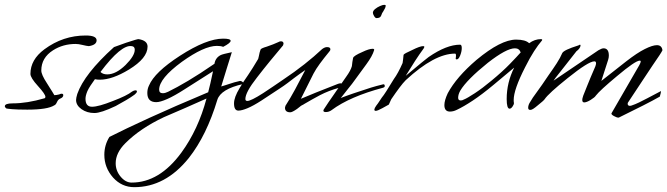

<svg xmlns="http://www.w3.org/2000/svg" viewBox="-38 -463 2763 795"><path d="M75 -9Q33 -9 11.5 -11Q-10 -13 -12 -14Q-18 -19 -18 -23Q-18 -35 15 -35Q74 -35 146 -56Q150 -57 150 -62Q150 -73 119 -107Q88 -141 88 -157Q88 -216 146 -259Q223 -316 317 -316Q362 -316 362 -296Q362 -277 330 -272Q326 -272 319 -273.5Q312 -275 303 -277Q287 -281 275 -281Q223 -281 182 -255Q133 -224 133 -171Q133 -154 156 -119Q163 -108 168.5 -99Q174 -90 178 -84Q186 -71 187 -69Q195 -69 207 -72Q213 -75 217 -75Q224 -75 224 -69Q224 -60 212 -55Q203 -52 198 -40.5Q193 -29 187 -27Q159 -9 75 -9Z M353 5Q322 5 299.5 -11Q277 -27 277 -49Q277 -57 282 -74Q311 -157 434 -268L484 -286Q532 -302 536 -301Q573 -295 573 -270Q573 -222 496 -175Q427 -133 375 -133Q370 -133 365 -133.5Q360 -134 355 -135Q345 -121 337 -109Q329 -97 324 -86Q316 -67 316 -54Q316 -21 343 -21Q370 -21 430 -45Q488 -67 509 -84Q517 -89 523 -89Q529 -89 529 -84Q528 -78 519 -71Q504 -60 484.5 -48.5Q465 -37 441 -24Q380 5 353 5ZM406 -155Q442 -155 482 -194Q520 -232 520 -257Q520 -271 507 -272Q464 -279 378 -165Q388 -155 406 -155Z M518 312Q466 312 430 272Q394 231 394 178Q394 138 415 104Q478 72 579.5 25.5Q681 -21 824 -81Q828 -96 833 -117.5Q838 -139 844 -168L726 -93Q684 -66 654.5 -53Q625 -40 609 -40Q572 -40 572 -78Q572 -95 579 -109Q602 -164 707 -232Q817 -303 886 -303Q917 -303 917 -294Q917 -285 886 -269Q877 -273 860 -273Q807 -273 715 -207Q621 -138 621 -92Q621 -77 636 -77Q646 -77 658 -83Q693 -100 741 -128.5Q789 -157 850 -199Q854 -224 876 -235Q880 -237 891.5 -240Q903 -243 922 -247L902 -183Q892 -149 878 -105Q886 -107 894.5 -110Q903 -113 913 -116Q922 -119 932 -122Q942 -125 952 -127Q953 -127 954 -127.5Q955 -128 956 -128Q961 -128 966 -124Q971 -120 971 -118L968 -115Q876 -94 862 -50Q840 23 810.5 83.5Q781 144 744 191Q647 312 518 312ZM507 293Q622 293 713 169Q748 121 774 65Q800 9 817 -55Q772 -35 729 -16Q686 3 641 22Q543 68 481 130Q441 170 441 213Q441 244 461.5 268.5Q482 293 507 293Z M1164 2Q1142 2 1142 -17L1144 -25Q1164 -56 1184 -93Q1204 -130 1226 -173Q1216 -166 1204.5 -158Q1193 -150 1180 -140Q1167 -130 1152.5 -119Q1138 -108 1121 -97L1045 -47Q1011 -25 987 -15Q963 -5 949 -5Q931 -5 931 -35Q931 -60 954 -98Q962 -112 971 -125.5Q980 -139 989 -152Q998 -165 1008.5 -182Q1019 -199 1031 -219Q1032 -223 1033 -227Q1034 -231 1035 -236Q1036 -244 1041 -258Q1043 -263 1067 -270Q1081 -275 1093 -279.5Q1105 -284 1113 -288Q1120 -292 1125 -292Q1136 -292 1136 -282Q1136 -281 1134 -275Q1107 -243 1080 -210Q1053 -177 1026 -142Q978 -81 978 -53Q978 -45 986 -45Q1001 -45 1051 -77Q1072 -91 1093 -105Q1114 -119 1134 -133Q1182 -165 1222.5 -197Q1263 -229 1296 -260Q1307 -268 1316 -268Q1330 -268 1330 -259Q1330 -254 1326 -250Q1303 -222 1286.5 -199.5Q1270 -177 1260 -158L1208 -54Q1234 -65 1272 -80.5Q1310 -96 1362 -116Q1365 -117 1367.5 -117.5Q1370 -118 1371 -118Q1379 -118 1379 -112Q1379 -104 1364 -99Q1324 -88 1287 -69Q1270 -60 1254 -51Q1238 -42 1221 -32Q1220 -31 1218 -30Q1216 -29 1212 -27Q1208 -25 1203.5 -21Q1199 -17 1192 -12Q1172 2 1164 2Z M1311 1Q1301 1 1301 -5Q1301 -8 1304 -12Q1312 -25 1322.5 -40Q1333 -55 1344 -71Q1355 -88 1368.5 -106.5Q1382 -125 1396 -146Q1414 -171 1419 -189Q1420 -193 1420 -197.5Q1420 -202 1421 -206L1424 -223Q1426 -232 1463 -248Q1490 -261 1505 -261Q1513 -261 1511 -255Q1504 -231 1479 -197L1430 -130Q1421 -117 1406.5 -99.5Q1392 -82 1373 -57Q1375 -58 1381.5 -60.5Q1388 -63 1399 -67Q1410 -71 1426 -76.5Q1442 -82 1464 -89Q1478 -94 1499 -100.5Q1520 -107 1549 -114Q1555 -114 1555 -108V-106Q1555 -102 1549 -100Q1410 -63 1335 -7Q1324 1 1311 1ZM1521 -388Q1516 -388 1511 -396.5Q1506 -405 1506 -410Q1506 -418 1515 -425.5Q1524 -433 1535.5 -438Q1547 -443 1553 -443Q1559 -443 1559 -440Q1559 -435 1556.5 -429.5Q1554 -424 1549 -416Q1544 -410 1540.5 -399Q1537 -388 1521 -388Z M1518 -4Q1512 -4 1512 -9L1514 -16Q1516 -20 1519.5 -25Q1523 -30 1527 -35L1543 -59Q1546 -63 1551 -69.5Q1556 -76 1562 -86L1593 -136Q1610 -159 1629 -202Q1630 -208 1631 -216.5Q1632 -225 1633 -236Q1635 -241 1669 -256Q1701 -272 1714 -272Q1719 -272 1719 -269Q1719 -267 1716 -262Q1699 -239 1680.5 -210.5Q1662 -182 1642 -149L1708 -204Q1720 -214 1727.5 -219.5Q1735 -225 1737 -227Q1811 -278 1867 -278Q1874 -278 1874 -264Q1874 -250 1867.5 -233.5Q1861 -217 1853 -217Q1851 -217 1849 -219V-221Q1849 -223 1849.5 -225Q1850 -227 1850 -231V-234Q1850 -241 1846 -241Q1761 -241 1642 -131Q1631 -120 1616 -100Q1601 -80 1582 -52L1572 -30L1545 -15Q1525 -4 1518 -4Z M1825 -1Q1802 -1 1802 -28Q1802 -47 1816 -77Q1852 -144 1935 -215Q2036 -299 2099 -299Q2138 -299 2153 -284Q2176 -301 2202 -301Q2207 -301 2207 -298Q2207 -296 2205 -294Q2191 -278 2173.5 -251Q2156 -224 2136 -184Q2089 -92 2089 -49Q2089 -39 2090 -37V-36Q2090 -30 2084 -21.5Q2078 -13 2072 -13Q2060 -13 2060 -53Q2060 -121 2091 -183L2006 -112Q1958 -72 1919.5 -46.5Q1881 -21 1853 -8Q1839 -1 1825 -1ZM1870 -47Q1876 -47 1883 -51Q1896 -56 1928 -77Q1960 -98 1997 -129Q2043 -167 2073.5 -198.5Q2104 -230 2118 -246Q2112 -263 2094 -263Q2059 -263 1982 -203Q1895 -133 1868 -88Q1859 -72 1859 -58Q1859 -47 1870 -47Z M2522 24Q2516 24 2504 17.5Q2492 11 2494 6L2609 -193Q2615 -204 2615 -208Q2615 -212 2611 -212Q2593 -212 2517 -148Q2446 -89 2429 -67Q2425 -60 2408 -49.5Q2391 -39 2381 -39Q2373 -39 2373 -49Q2373 -54 2374.5 -58.5Q2376 -63 2377 -67L2393 -107Q2399 -122 2407.5 -142.5Q2416 -163 2427 -188Q2430 -196 2430 -201Q2430 -209 2423 -209Q2399 -209 2313 -140Q2233 -76 2217 -52Q2213 -46 2189 -27Q2167 -8 2159 -8H2157Q2149 -8 2149 -17Q2149 -29 2158 -42Q2162 -49 2168.5 -59Q2175 -69 2185 -82Q2205 -109 2233 -151Q2253 -179 2267.5 -201.5Q2282 -224 2290 -243Q2296 -256 2357 -275Q2362 -278 2363 -278Q2368 -278 2364 -268Q2360 -259 2349 -251Q2306 -197 2283 -167Q2258 -136 2254 -129L2440 -255Q2454 -263 2461 -263Q2483 -263 2483 -233Q2483 -224 2480 -215L2452 -128L2555 -209Q2600 -244 2632 -260Q2664 -276 2682 -276Q2702 -276 2705 -255Q2703 -250 2692.5 -234Q2682 -218 2664 -192Q2646 -165 2620.5 -126.5Q2595 -88 2562 -38Q2561 -37 2561 -33Q2561 -27 2567 -25Q2570 -24 2577 -26Q2592 -31 2608.5 -39Q2625 -47 2642 -56L2699 -86Q2699 -80 2694 -63Q2666 -47 2624.5 -26Q2583 -5 2526 23Q2525 24 2522 24Z"/></svg>

Font: Whisper
Style: Regular
Weight: 400
Designer: Robert E. Leuschke
Foundry: Robert E. Leuschke
Version: Version 1.010; ttfautohint (v1.8.4.7-5d5b)